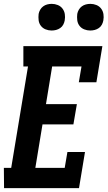

<svg xmlns="http://www.w3.org/2000/svg" viewBox="-27 -974 557 994"><path d="M-6 0 -7 -105H31L118 -630H94V-735H503L472 -548H381L395 -630H243L211 -435H371L353 -330H193L156 -105H308L322 -187H413L382 0ZM440 -816Q424 -816 409 -822Q394 -828 384.5 -840.5Q375 -853 373 -869Q371 -885 373 -902Q375 -913 381 -923.5Q387 -934 396.5 -941Q406 -948 417.5 -951Q429 -954 441 -954Q457 -954 472 -948Q487 -942 496.5 -929.5Q506 -917 508.5 -901Q511 -885 508 -868Q506 -857 500.5 -846.5Q495 -836 485 -829Q475 -822 463.5 -819Q452 -816 440 -816ZM240 -816Q224 -816 209 -822Q194 -828 184.5 -840.5Q175 -853 173 -869Q171 -885 173 -902Q175 -913 181 -923.5Q187 -934 196.5 -941Q206 -948 217.5 -951Q229 -954 241 -954Q257 -954 272 -948Q287 -942 296.5 -929.5Q306 -917 308.5 -901Q311 -885 308 -868Q306 -857 300.5 -846.5Q295 -836 285 -829Q275 -822 263.5 -819Q252 -816 240 -816Z"/></svg>

Font: Iosevka Curly Slab Extrabold
Style: Italic
Weight: 800
Italic angle: -9°
Monospace: yes
Designer: Belleve Invis
Foundry: Belleve Invis
Version: Version 22.1.2; ttfautohint (v1.8.4)